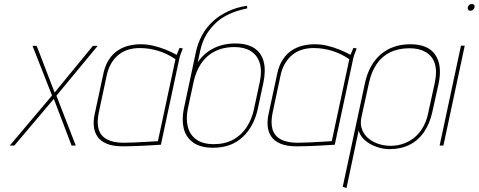

<svg xmlns="http://www.w3.org/2000/svg" viewBox="-20 -730 2401 963"><path d="M254 -266 164 -500H143L241 -251L29 0H52L250 -234L339 0H360L263 -250L470 -500H446Z M897 -487 881 -490Q881 -490 876 -479Q871 -468 866 -455Q839 -470 808.5 -482Q778 -494 747.5 -501Q717 -508 686 -508Q656 -508 626.5 -501Q597 -494 571 -477Q545 -460 525.5 -430Q506 -400 497 -354L455 -158Q448 -127 450.5 -98Q453 -69 468 -46Q483 -23 514.5 -9.5Q546 4 597 4Q619 4 645 3Q671 2 696.5 1Q722 0 742.5 -1.5Q763 -3 775.5 -3.5Q788 -4 787 -4L879 -434Q882 -448 887 -461Q892 -474 897 -487ZM475 -163 515 -351Q522 -384 536.5 -409.5Q551 -435 572 -453Q593 -471 620.5 -480Q648 -489 681 -489Q705 -489 727.5 -485.5Q750 -482 772 -475.5Q794 -469 816 -458.5Q838 -448 860 -433L772 -22Q773 -22 756 -21Q739 -20 712.5 -18.5Q686 -17 656.5 -15.5Q627 -14 601 -14Q548 -14 516.5 -31Q485 -48 475 -81Q465 -114 475 -163Z M1160 -512Q1119 -512 1084 -501Q1049 -490 1021 -469.5Q993 -449 972 -418L984 -475Q995 -524 1016 -558Q1037 -592 1068 -620Q1094 -643 1131 -660Q1168 -677 1220 -688L1219 -701Q1168 -694 1123.5 -673Q1079 -652 1049 -624Q1015 -593 994 -554.5Q973 -516 963 -471L902 -184Q891 -130 901.5 -86Q912 -42 948.5 -15.5Q985 11 1049 11Q1140 11 1197 -42.5Q1254 -96 1273 -184L1301 -315Q1314 -377 1302.5 -421Q1291 -465 1255.5 -488.5Q1220 -512 1160 -512ZM1156 -494Q1204 -494 1236.5 -474.5Q1269 -455 1282 -416Q1295 -377 1283 -319L1254 -184Q1244 -134 1218 -93.5Q1192 -53 1150.5 -30Q1109 -7 1052 -7Q997 -7 964.5 -30.5Q932 -54 922 -94.5Q912 -135 922 -184L951 -319Q960 -360 977.5 -392.5Q995 -425 1020.5 -447.5Q1046 -470 1080 -482Q1114 -494 1156 -494Z M1769 -487 1753 -490Q1753 -490 1748 -479Q1743 -468 1738 -455Q1711 -470 1680.5 -482Q1650 -494 1619.5 -501Q1589 -508 1558 -508Q1528 -508 1498.5 -501Q1469 -494 1443 -477Q1417 -460 1397.5 -430Q1378 -400 1369 -354L1327 -158Q1320 -127 1322.5 -98Q1325 -69 1340 -46Q1355 -23 1386.5 -9.5Q1418 4 1469 4Q1491 4 1517 3Q1543 2 1568.5 1Q1594 0 1614.5 -1.5Q1635 -3 1647.5 -3.5Q1660 -4 1659 -4L1751 -434Q1754 -448 1759 -461Q1764 -474 1769 -487ZM1347 -163 1387 -351Q1394 -384 1408.5 -409.5Q1423 -435 1444 -453Q1465 -471 1492.5 -480Q1520 -489 1553 -489Q1577 -489 1599.5 -485.5Q1622 -482 1644 -475.5Q1666 -469 1688 -458.5Q1710 -448 1732 -433L1644 -22Q1645 -22 1628 -21Q1611 -20 1584.5 -18.5Q1558 -17 1528.5 -15.5Q1499 -14 1473 -14Q1420 -14 1388.5 -31Q1357 -48 1347 -81Q1337 -114 1347 -163Z M2149 -171 2180 -311Q2199 -403 2163 -455.5Q2127 -508 2038 -508Q1949 -508 1889.5 -457Q1830 -406 1810 -311L1699 207L1718 213L1779 -76Q1784 -55 1799.5 -37.5Q1815 -20 1837.5 -7.5Q1860 5 1885 11.5Q1910 18 1934 18Q1990 18 2033.5 -3.5Q2077 -25 2106.5 -67.5Q2136 -110 2149 -171ZM2161 -316 2128 -165Q2118 -114 2093 -78Q2068 -42 2032 -22Q1996 -2 1952 1Q1919 3 1887.5 -5.5Q1856 -14 1832 -32.5Q1808 -51 1796.5 -79Q1785 -107 1793 -143L1831 -316Q1843 -370 1869 -408.5Q1895 -447 1936.5 -467.5Q1978 -488 2034 -488Q2082 -488 2115 -469Q2148 -450 2160.5 -412Q2173 -374 2161 -316Z M2185 0H2204L2311 -501H2292ZM2346 -710Q2339 -710 2333.5 -705.5Q2328 -701 2326 -693Q2325 -686 2328.5 -681Q2332 -676 2339 -676Q2346 -676 2352.5 -681Q2359 -686 2360 -693Q2362 -701 2358 -705.5Q2354 -710 2346 -710Z"/></svg>

Font: Advent Pro Thin
Style: Italic
Weight: 250
Italic angle: -12°
Version: Version 3.000